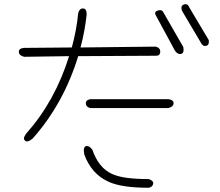

<svg xmlns="http://www.w3.org/2000/svg" viewBox="-20 -823 1040 906"><path d="M965 -634Q968 -614 957 -608Q944 -602 933 -613L840 -770Q829 -796 849 -802Q866 -808 875 -785ZM94 -555Q70 -561 69 -577Q67 -594 92 -597L319 -599Q342 -685 349 -761Q356 -785 373 -783Q389 -782 389 -755Q385 -718 378 -679Q371 -640 360 -599L715 -603Q737 -597 736 -578Q735 -559 715 -560L349 -558Q314 -444 260 -347Q206 -250 134 -169Q109 -149 99 -159Q85 -168 104 -193Q240 -346 306 -558ZM845 -601Q850 -574 836 -569Q820 -564 806 -583L714 -753Q707 -769 727 -774Q746 -779 753 -761ZM776 -355Q801 -350 799 -335Q798 -319 774 -313H406Q386 -318 385 -334Q384 -351 406 -355ZM416 -116Q430 -75 453 -46Q476 -17 509 -2Q538 11 581 16.5Q624 22 682 22Q705 30 703 44Q700 59 682 63Q618 63 570.5 56Q523 49 491 34Q412 -2 378 -93Q370 -131 388 -134Q403 -135 416 -116Z"/></svg>

Font: Yomogi
Style: Regular
Weight: 400
Designer: satsuyako
Foundry: satsuyako
Version: Version 3.100